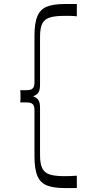

<svg xmlns="http://www.w3.org/2000/svg" viewBox="-20 -758 477 953"><path d="M361.4 175.4H300.4Q246.7 175.4 213.9 162.9Q181 150.4 166.1 116.4Q151.1 82.3 151.1 18.1V-211.4Q151.1 -232.1 142.5 -240.9Q133.9 -249.6 112.1 -249.6H80.4Q81.6 -257.7 81.6 -262.4Q81.7 -267.1 81.7 -271.4Q81.7 -275.6 81.7 -280Q81.7 -284.6 81.7 -288.7Q81.7 -292.9 81.6 -298Q81.6 -303.1 80.4 -310.4H112.1Q133.4 -310.4 142.3 -319.1Q151.1 -327.9 151.1 -348.4V-581Q151.1 -644.9 166 -678.9Q180.9 -712.9 213.6 -725.4Q246.4 -738 300.4 -738H361.4V-676.9Q346 -678.9 330.6 -679.1Q315.1 -679.3 299.7 -679.3Q252.9 -679.3 226.5 -670.9Q200.1 -662.4 189.4 -640.1Q178.7 -617.7 178.7 -575V-337.3Q178.7 -310.6 170.4 -298.4Q162 -286.3 143.9 -280Q162 -273.7 170.4 -261.6Q178.7 -249.6 178.7 -222.7V12.1Q178.7 53.6 189.4 76.4Q200 99.3 226.4 107.9Q252.7 116.4 299.7 116.4Q315.1 116.4 330.6 115.8Q346 115.1 361.4 114Z"/></svg>

Font: Ojuju ExtraLight
Style: Regular
Weight: 200
Designer: Chisaokwu Joboson, Mirko Velimirovic
Foundry: Udi Foundry
Version: Version 1.000